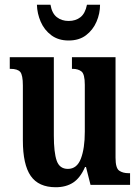

<svg xmlns="http://www.w3.org/2000/svg" viewBox="-20 -776 588 806"><path d="M214 10Q142 10 109 -37.5Q76 -85 76 -187V-417Q76 -461 65 -474Q54 -487 24 -487H21V-536H206V-207Q206 -136 218 -101.5Q230 -67 265 -67Q303 -67 319.5 -110Q336 -153 336 -223V-420Q336 -465 322 -476Q308 -487 285 -487H282V-536H465V-114Q465 -70 480.5 -59.5Q496 -49 519 -49H526V0H360L341 -75H337Q317 -29 287 -9.5Q257 10 214 10ZM268 -606Q225 -606 195.5 -628Q166 -650 151 -684.5Q136 -719 135 -756H192Q198 -720 218.5 -704Q239 -688 268 -688Q298 -688 318 -704Q338 -720 345 -756H400Q400 -719 385 -684.5Q370 -650 341 -628Q312 -606 268 -606Z"/></svg>

Font: Noto Serif Armenian ExtraCondensed
Style: Bold
Weight: 700
Width: 2
Designer: Monotype Design Team
Foundry: Monotype Imaging Inc.
Version: Version 2.008; ttfautohint (v1.8.4.7-5d5b)